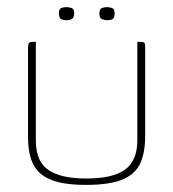

<svg xmlns="http://www.w3.org/2000/svg" viewBox="-20 -517 488 541"><path d="M81 -399V-121Q81 -62 116.5 -38Q152 -14 222 -14Q299 -14 333 -39.5Q367 -65 367 -122V-399Q368 -399 369.5 -399Q371 -399 372 -399Q373 -399 374.5 -399Q376 -399 377 -399Q383 -399 385.5 -397.5Q388 -396 388.5 -392.5Q389 -389 389 -382V-132Q389 -88 375.5 -57.5Q362 -27 326 -11.5Q290 4 222 4Q162 4 126 -9.5Q90 -23 74.5 -52.5Q59 -82 59 -131V-382Q59 -392 61.5 -395.5Q64 -399 71 -399Q74 -399 76 -399Q78 -399 81 -399ZM282 -460Q275 -460 267.5 -463Q260 -466 260 -479Q260 -492 267.5 -494.5Q275 -497 281 -497Q288 -497 295.5 -494.5Q303 -492 303 -479Q303 -466 297 -463Q291 -460 282 -460ZM168 -460Q159 -460 152.5 -463Q146 -466 146 -480Q146 -492 153 -494.5Q160 -497 167 -497Q174 -497 181.5 -494.5Q189 -492 189 -480Q189 -467 182.5 -463.5Q176 -460 168 -460Z"/></svg>

Font: Genos Thin Thin
Style: Regular
Weight: 250
Version: Version 1.010